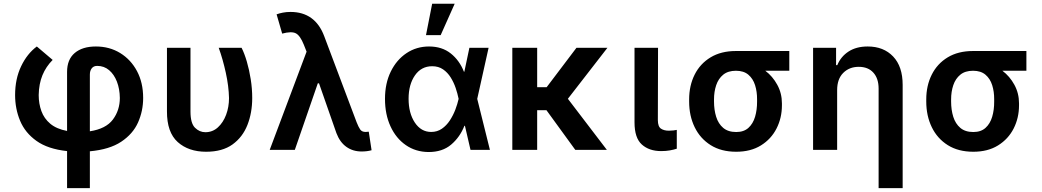

<svg xmlns="http://www.w3.org/2000/svg" viewBox="-20 -801 5566 1026"><path d="M338.4 204.5V6.4Q235.8 -4.6 174.9 -48.1Q114 -91.6 87.4 -155.7Q60.7 -219.8 60.7 -293Q60.7 -379.6 92.9 -446.9Q125 -514.2 176.8 -552.6L261.4 -480.8Q225.9 -445.3 206.9 -399.3Q187.9 -353.3 186.8 -293Q186.8 -247.2 201.2 -207.4Q215.6 -167.6 248.8 -139.7Q282 -111.9 338.4 -101.2V-416.5Q338.4 -483.3 379.4 -517.9Q420.5 -552.6 492.2 -552.6Q565 -552.6 622.2 -517.6Q679.3 -482.6 712.2 -420.8Q745 -359 745 -277.7Q745 -208.1 717.7 -146.7Q690.3 -85.2 627.8 -43.7Q565.3 -2.1 460.2 7.5V204.5ZM460.2 -99.4Q546.2 -112.6 583.3 -162.3Q620.4 -212 620.4 -277.7Q619.7 -326 604.8 -364.7Q589.8 -403.4 563 -426.1Q536.2 -448.9 499.3 -448.9Q480.1 -448.9 470.2 -435.9Q460.2 -422.9 460.2 -402.7Z M872.2 -545.5H997.9V-204.5Q997.9 -142.4 1022 -118.4Q1046.2 -94.5 1077.4 -94.5Q1115.8 -94.5 1144.2 -120.2Q1172.6 -146 1188.2 -187.5Q1203.8 -229 1203.8 -277Q1202.4 -340.6 1186.6 -412.6Q1170.8 -484.7 1148.8 -545.5H1271Q1286.2 -515.6 1299 -471.9Q1311.8 -428.3 1319.8 -377.8Q1327.8 -327.4 1327.8 -277Q1327.8 -198.5 1302.2 -133.3Q1276.6 -68.2 1222.5 -29.1Q1168.3 9.9 1081.3 9.9Q987.6 9.9 929.7 -41.9Q871.8 -93.8 872.2 -206Z M1912.3 8.5Q1865.8 8.5 1831 -16.2Q1796.2 -40.8 1777.7 -89.8L1684.7 -355.8H1678.3L1555.4 0H1421.2L1618.3 -524.9L1603.7 -561.8Q1584.2 -610.8 1560.9 -622.9Q1537.6 -634.9 1487.9 -621.4L1458.1 -724.4Q1472.7 -729.8 1491.5 -733.5Q1510.3 -737.2 1532.3 -737.2Q1664.1 -737.2 1712.7 -607.2L1885.7 -147.7Q1895.6 -122.5 1904.7 -109.2Q1913.7 -95.9 1933.9 -95.9Q1942.1 -95.9 1950.6 -97.3L1965.6 1.8Q1942.1 8.5 1912.3 8.5Z M2269.5 11.4Q2201 10.7 2148.6 -25.6Q2096.2 -61.8 2066.8 -125.7Q2037.3 -189.6 2037.3 -272.7Q2037.3 -355.5 2068.2 -418.5Q2099.1 -481.5 2152.3 -517Q2205.6 -552.6 2272.7 -552.6Q2342 -552.6 2388.7 -515.4Q2435.4 -478.3 2459.2 -417.6H2461.3L2488.3 -545.5H2590.9L2530.2 -272.7L2598 0H2494.3L2464.5 -128.6H2461.6Q2437.9 -68.2 2390.8 -28.2Q2343.8 11.7 2269.5 11.4ZM2430.8 -272.7 2430.4 -274.1Q2425.1 -300.8 2415 -330.8Q2404.8 -360.8 2388.3 -387.3Q2371.8 -413.7 2347.5 -430.4Q2323.2 -447.1 2289.4 -447.1Q2231.5 -447.1 2197.4 -398.3Q2163.4 -349.4 2163.4 -273.1Q2163.4 -196.4 2196.7 -146.1Q2230.1 -95.9 2284.1 -95.9Q2316.4 -95.9 2341.3 -113.1Q2366.1 -130.3 2383.9 -157.5Q2401.6 -184.7 2413.2 -215Q2424.7 -245.4 2430.4 -271.3ZM2256.4 -613.3 2289.4 -781.2H2409.8L2334.9 -613.3Z M2850.5 -545.5V-335.2H2901.3L3060.4 -545.5H3225.9L3014.6 -273.1L3223 0H3054.3L2900.2 -212H2850.5V0H2717.7V-545.5Z M3370.7 -545.5H3496.4L3495.4 -158.7Q3495.7 -124.3 3512.1 -113.5Q3528.4 -102.6 3554.3 -102.6Q3567.5 -102.6 3578.5 -104Q3589.5 -105.5 3596.6 -106.9V-6.4Q3580.6 -1.1 3559.5 2.7Q3538.4 6.4 3513.1 6.4Q3448.9 6.4 3409.8 -28.8Q3370.7 -63.9 3370.7 -147Z M3662.6 -258.5V-269.9Q3662.6 -343.4 3691.9 -402Q3721.2 -460.6 3777.2 -494.5Q3833.1 -528.4 3912.6 -528.4H4197.8V-422.9H4069.6Q4108.7 -393.5 4133.5 -348Q4158.4 -302.6 4158.4 -248.6V-238.6Q4158.4 -170.8 4129.6 -114.3Q4100.9 -57.9 4046.3 -24Q3991.8 9.9 3914.1 9.9Q3833.8 9.9 3777.7 -25.4Q3721.6 -60.7 3692.1 -121.4Q3662.6 -182.2 3662.6 -258.5ZM3795.5 -269.9V-258.5Q3795.5 -214.1 3807 -177Q3818.5 -139.9 3844.6 -117.7Q3870.7 -95.5 3914.1 -95.5Q3954.9 -95.5 3979.4 -117.7Q4003.9 -139.9 4014.9 -177Q4025.9 -214.1 4025.6 -258.5V-269.9Q4025.9 -311.1 4014.9 -345.9Q4003.9 -380.7 3979 -401.8Q3954.2 -422.9 3912.6 -422.9Q3870.4 -422.9 3844.6 -401.8Q3818.9 -380.7 3807.2 -345.9Q3795.5 -311.1 3795.5 -269.9Z M4453.5 -319.6V0H4324.9V-545.5H4447.8V-452.8H4454.2Q4473 -498.6 4514.4 -525.6Q4555.8 -552.6 4616.8 -552.6Q4701.7 -552.6 4752.7 -499.1Q4803.6 -445.7 4803.6 -347.3V204.5H4675.1V-327.4Q4675.1 -381.7 4647 -412.8Q4619 -443.9 4568.9 -443.9Q4518.5 -443.9 4486 -411.4Q4453.5 -378.9 4453.5 -319.6Z M4929.7 -258.5V-269.9Q4929.7 -343.4 4959 -402Q4988.3 -460.6 5044.2 -494.5Q5100.1 -528.4 5179.7 -528.4H5464.8V-422.9H5336.6Q5375.7 -393.5 5400.6 -348Q5425.4 -302.6 5425.4 -248.6V-238.6Q5425.4 -170.8 5396.7 -114.3Q5367.9 -57.9 5313.4 -24Q5258.9 9.9 5181.1 9.9Q5100.9 9.9 5044.7 -25.4Q4988.6 -60.7 4959.2 -121.4Q4929.7 -182.2 4929.7 -258.5ZM5062.5 -269.9V-258.5Q5062.5 -214.1 5074 -177Q5085.6 -139.9 5111.7 -117.7Q5137.8 -95.5 5181.1 -95.5Q5221.9 -95.5 5246.4 -117.7Q5271 -139.9 5282 -177Q5293 -214.1 5292.6 -258.5V-269.9Q5293 -311.1 5282 -345.9Q5271 -380.7 5246.1 -401.8Q5221.2 -422.9 5179.7 -422.9Q5137.4 -422.9 5111.7 -401.8Q5085.9 -380.7 5074.2 -345.9Q5062.5 -311.1 5062.5 -269.9Z"/></svg>

Font: Inter Zeller Semi Bold
Style: Regular
Weight: 600
Designer: Rasmus Andersson; Joe Bland
Foundry: zeller
Version: Version 3.015;git-dec3a8cb1